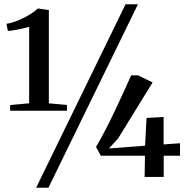

<svg xmlns="http://www.w3.org/2000/svg" viewBox="-20 -835 879 906"><path d="M117.5 -347.5V-708.5Q107.5 -705.5 90 -701.2Q72.5 -697 52.8 -693.5Q33 -690 17 -689L10.5 -722.5Q40.5 -728 69 -740Q97.5 -752 121 -766.8Q144.5 -781.5 159 -795L210.5 -787.5V-347.5L296 -339.5V-312.5H28V-339.5ZM572.5 -815H631L208.5 51H150.5ZM662.5 0 664 -100H456L433 -141.5Q455.5 -179.5 478.2 -223.5Q501 -267.5 522.5 -313Q544 -358.5 563.5 -401.2Q583 -444 599 -479.5H631.5L700 -446L536.5 -180.5L494 -134.5L664.5 -147.5L671.5 -278.5L752 -283V-153.5L829.5 -159V-100H752.5V0Z"/></svg>

Font: Merriweather 96pt Medium
Style: Regular
Weight: 500
Version: Version 2.100